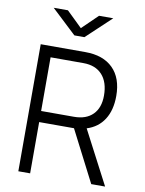

<svg xmlns="http://www.w3.org/2000/svg" viewBox="-97 -965 779 1032"><g transform="rotate(10 293.0 -449.0)"><path d="M76.2 0V-693.4H319.8Q417.5 -693.4 470.9 -640.4Q524.4 -587.4 524.4 -489.7Q524.4 -412.1 491.7 -361.1Q459 -310.1 397.9 -291L549.8 0H474.1L330.6 -279.8Q325.2 -279.8 319.8 -279.8H140.6V0ZM140.6 -340.3H319.8Q386.2 -340.3 422.6 -377Q459 -413.6 459 -480Q459 -553.2 422.6 -593.3Q386.2 -633.3 319.8 -633.3H140.6ZM246.1 -771.5 110.8 -898.4H188.5L273.4 -815.9L358.4 -898.4H436L300.8 -771.5Z"/></g></svg>

Font: Cascadia Code NF Light
Style: Regular
Weight: 300
Monospace: yes
Designer: Aaron Bell
Foundry: Saja Typeworks
Version: Version 2404.023; ttfautohint (v1.8.4)